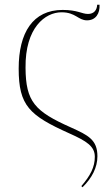

<svg xmlns="http://www.w3.org/2000/svg" viewBox="-20 -584 471 812"><path d="M59 -294C59 -137 104 -96 273 -20C347 13 381 35 381 79C381 123 362 159 324 203L329 208C369 169 392 124 392 77C392 7 353 -12 280 -45C127 -113 89 -154 88 -297C86 -467 171 -532 240 -532C301 -532 310 -498 348 -498C385 -498 403 -527 401 -564H391C390 -542 378 -525 352 -525C326 -525 308 -542 245 -542C119 -542 59 -446 59 -294Z"/></svg>

Font: Noto Serif Display Thin
Style: Regular
Weight: 100
Designer: Monotype Design Team
Foundry: Monotype Imaging Inc.
Version: Version 2.009